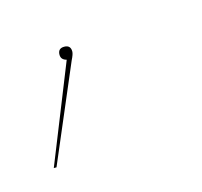

<svg xmlns="http://www.w3.org/2000/svg" viewBox="-62 -50 209 199"><g transform="rotate(-15 43.0 49.5)"><path d="M25.9 -2.9Q25.9 0 22.9 5.9L-21 108.9H-23.9L18.1 3.9Q12.2 2.4 12.2 -2.9Q12.2 -9.8 19 -9.8Q25.9 -9.8 25.9 -2.9Z"/></g></svg>

Font: Fira Sans Compressed Two
Style: Italic
Weight: 100
Width: 3
Italic angle: -8°
Designer: Carrois Corporate & Edenspiekermann AG
Foundry: Carrois Corporate GbR & Edenspiekermann AG
Version: Version 4.203;PS 004.203;hotconv 1.0.88;makeotf.lib2.5.64775